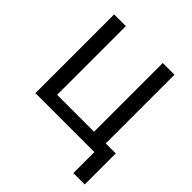

<svg xmlns="http://www.w3.org/2000/svg" viewBox="-232 -852 1195 1195"><g transform="rotate(45 366.0 -254.0)"><path d="M605 185V0H86V-693H189V-88H514V-693H617V-88H705V185Z"/></g></svg>

Font: Ubuntu Sans Medium
Style: Regular
Weight: 500
Designer: Dalton Maag Ltd
Foundry: Dalton Maag Ltd
Version: Version 1.006; ttfautohint (v1.8.4.7-5d5b)